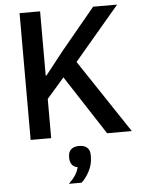

<svg xmlns="http://www.w3.org/2000/svg" viewBox="-62 -747 784 1053"><g transform="rotate(-5 330.0 -220.0)"><path d="M507 0 295 -326 199 -216V0H86V-698H199V-471V-344H203L303 -471L491 -698H623L374 -404L643 0ZM348 56Q376 56 391.5 70Q407 84 407 109V121Q407 161 388.5 197.5Q370 234 344 258H274Q297 236 310 216.5Q323 197 330 171Q308 168 298 153Q288 138 288 120V109Q288 84 303.5 70Q319 56 348 56Z"/></g></svg>

Font: IBM Plex Sans Medium
Style: Regular
Weight: 500
Designer: Mike Abbink, Paul van der Laan, Pieter van Rosmalen
Foundry: Bold Monday
Version: Version 3.201